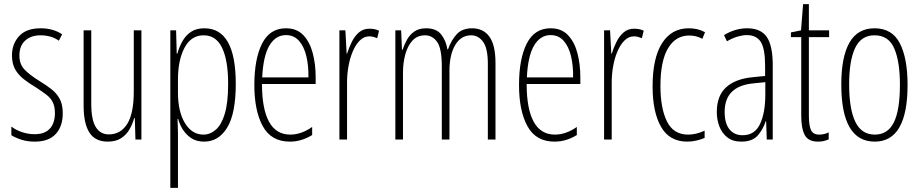

<svg xmlns="http://www.w3.org/2000/svg" viewBox="-20 -676 4462 930"><path d="M284 -127Q284 -64 250 -27Q216 10 149 10Q112 10 83 0.5Q54 -9 35 -21V-63Q57 -46 86.5 -36Q116 -26 148 -26Q197 -26 221.5 -53Q246 -80 246 -128Q246 -160 235.5 -181Q225 -202 204.5 -217.5Q184 -233 155 -252Q121 -272 94.5 -293Q68 -314 53 -341Q38 -368 38 -408Q38 -463 72.5 -501Q107 -539 177 -539Q237 -539 281 -510L265 -479Q228 -505 176 -505Q130 -505 102 -479.5Q74 -454 74 -407Q74 -366 97.5 -340.5Q121 -315 169 -285Q202 -265 228 -245Q254 -225 269 -197.5Q284 -170 284 -127Z M665 -529V0H636L633 -104H630Q622 -75 607 -49Q592 -23 566.5 -6.5Q541 10 502 10Q441 10 413 -34Q385 -78 385 -165V-529H422V-174Q422 -96 444 -60.5Q466 -25 507 -25Q564 -25 596 -75.5Q628 -126 628 -233V-529Z M970 -539Q1122 -539 1122 -270Q1122 -126 1080.5 -58Q1039 10 969 10Q932 10 907 -6.5Q882 -23 866 -48Q850 -73 843 -100H840Q840 -88 841 -70Q842 -52 842 -29V234H805V-529H833L836 -416H839Q848 -449 864 -477Q880 -505 905.5 -522Q931 -539 970 -539ZM966 -505Q906 -505 874 -445Q842 -385 842 -291V-228Q842 -135 876 -79.5Q910 -24 965 -24Q998 -24 1025.5 -48Q1053 -72 1069 -125.5Q1085 -179 1085 -270Q1085 -383 1056 -444Q1027 -505 966 -505Z M1365 -539Q1418 -539 1449.5 -505.5Q1481 -472 1495 -418Q1509 -364 1509 -303V-269H1249Q1249 -149 1283 -86.5Q1317 -24 1386 -24Q1439 -24 1492 -61V-22Q1470 -8 1442.5 1Q1415 10 1384 10Q1294 10 1253 -64.5Q1212 -139 1212 -264Q1212 -391 1249.5 -465Q1287 -539 1365 -539ZM1365 -506Q1315 -506 1285 -455.5Q1255 -405 1250 -301H1474Q1475 -357 1464 -403.5Q1453 -450 1428.5 -478Q1404 -506 1365 -506Z M1770 -537Q1780 -537 1792.5 -535Q1805 -533 1816 -527L1807 -491Q1800 -494 1790 -497Q1780 -500 1769 -500Q1743 -500 1723 -480Q1703 -460 1689 -427.5Q1675 -395 1668 -355.5Q1661 -316 1661 -278V0H1624V-529H1653L1659 -416H1661Q1670 -444 1683.5 -472Q1697 -500 1718 -518.5Q1739 -537 1770 -537Z M2267 -539Q2321 -539 2350.5 -498.5Q2380 -458 2380 -371V0H2343V-367Q2343 -442 2320 -473.5Q2297 -505 2262 -505Q2213 -505 2185 -458Q2157 -411 2157 -332V0H2120V-354Q2120 -442 2097 -473.5Q2074 -505 2039 -505Q2001 -505 1977.5 -479Q1954 -453 1943 -412Q1932 -371 1932 -326V0H1895V-529H1923L1927 -435H1930Q1938 -459 1951 -483Q1964 -507 1986.5 -523Q2009 -539 2044 -539Q2094 -539 2117.5 -508.5Q2141 -478 2147 -437H2150Q2166 -482 2192.5 -510.5Q2219 -539 2267 -539Z M2647 -539Q2700 -539 2731.5 -505.5Q2763 -472 2777 -418Q2791 -364 2791 -303V-269H2531Q2531 -149 2565 -86.5Q2599 -24 2668 -24Q2721 -24 2774 -61V-22Q2752 -8 2724.5 1Q2697 10 2666 10Q2576 10 2535 -64.5Q2494 -139 2494 -264Q2494 -391 2531.5 -465Q2569 -539 2647 -539ZM2647 -506Q2597 -506 2567 -455.5Q2537 -405 2532 -301H2756Q2757 -357 2746 -403.5Q2735 -450 2710.5 -478Q2686 -506 2647 -506Z M3052 -537Q3062 -537 3074.5 -535Q3087 -533 3098 -527L3089 -491Q3082 -494 3072 -497Q3062 -500 3051 -500Q3025 -500 3005 -480Q2985 -460 2971 -427.5Q2957 -395 2950 -355.5Q2943 -316 2943 -278V0H2906V-529H2935L2941 -416H2943Q2952 -444 2965.5 -472Q2979 -500 3000 -518.5Q3021 -537 3052 -537Z M3309 10Q3223 10 3182 -61.5Q3141 -133 3141 -258Q3141 -395 3187 -467Q3233 -539 3316 -539Q3361 -539 3395 -520L3382 -488Q3353 -504 3318 -504Q3253 -504 3216 -442.5Q3179 -381 3179 -259Q3179 -152 3210.5 -88Q3242 -24 3313 -24Q3352 -24 3393 -43V-8Q3375 0 3352.5 5Q3330 10 3309 10Z M3599 -539Q3665 -539 3694 -497Q3723 -455 3723 -359V0H3694L3691 -89H3689Q3677 -51 3651 -20.5Q3625 10 3571 10Q3529 10 3503 -10.5Q3477 -31 3464.5 -63.5Q3452 -96 3452 -133Q3452 -212 3497 -253Q3542 -294 3625 -302L3686 -308V-356Q3686 -440 3665 -473Q3644 -506 3597 -506Q3578 -506 3553.5 -499Q3529 -492 3501 -476L3487 -506Q3541 -539 3599 -539ZM3627 -272Q3490 -258 3490 -134Q3490 -79 3513 -50Q3536 -21 3577 -21Q3636 -21 3661.5 -75.5Q3687 -130 3687 -218V-278Z M3948 -24Q3961 -24 3973 -27Q3985 -30 3994 -35V-1Q3983 4 3970.5 7Q3958 10 3942 10Q3895 10 3878 -22Q3861 -54 3861 -116V-496H3811V-519L3860 -529L3870 -656H3898V-529H3996V-496H3898V-115Q3898 -69 3908 -46.5Q3918 -24 3948 -24Z M4376 -265Q4376 10 4217 10Q4055 10 4055 -267Q4055 -400 4094.5 -469.5Q4134 -539 4216 -539Q4301 -539 4338.5 -466.5Q4376 -394 4376 -265ZM4093 -267Q4093 -148 4123 -86Q4153 -24 4217 -24Q4280 -24 4309.5 -83Q4339 -142 4339 -266Q4339 -378 4311.5 -441.5Q4284 -505 4216 -505Q4151 -505 4122 -443.5Q4093 -382 4093 -267Z"/></svg>

Font: Noto Sans Arabic UI XCn XLt
Style: Regular
Weight: 200
Width: 2
Designer: Monotype Design Team, Nadine Chahine and Nizar Qandah
Foundry: Monotype Imaging Inc.
Version: Version 2.010; ttfautohint (v1.8.4.7-5d5b)